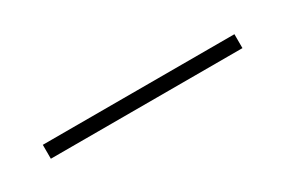

<svg xmlns="http://www.w3.org/2000/svg" viewBox="-10 -446 355 239"><g transform="rotate(-30 167.5 -326.0)"><path d="M305.2 -335.9V-315.9H29.8V-335.9Z"/></g></svg>

Font: Sinkin Sans 100 Thin
Style: Regular
Weight: 100
Designer: Keith Bates
Foundry: K-Type
Version: Sinkin Sans (version 1.0)  by Keith Bates   •   © 2014   www